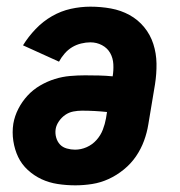

<svg xmlns="http://www.w3.org/2000/svg" viewBox="-20 -548 540 576"><path d="M206 8Q179 8 153 4Q127 0 104.5 -10.5Q82 -21 63.5 -38Q45 -55 34.5 -77Q24 -99 20 -125Q16 -151 20 -177Q24 -200 35 -221.5Q46 -243 62.5 -261Q79 -279 100.5 -291.5Q122 -304 144.5 -311Q167 -318 190 -320Q213 -322 235 -322Q256 -322 277 -321.5Q298 -321 318 -319Q321 -337 320 -355.5Q319 -374 310.5 -389Q302 -404 286 -412.5Q270 -421 251 -421Q238 -421 223.5 -417.5Q209 -414 196.5 -406.5Q184 -399 174 -387.5Q164 -376 157 -363L49 -412Q65 -438 87 -461Q109 -484 136 -499.5Q163 -515 192.5 -521.5Q222 -528 251 -528Q283 -528 313 -522.5Q343 -517 368.5 -503Q394 -489 412.5 -466.5Q431 -444 440 -416Q449 -388 449.5 -357.5Q450 -327 445 -295L425 -175Q421 -150 412 -125.5Q403 -101 388 -79Q373 -57 351.5 -39.5Q330 -22 306 -11Q282 0 256.5 4Q231 8 206 8ZM205 -99Q223 -99 240 -106.5Q257 -114 269.5 -128Q282 -142 288.5 -159Q295 -176 298 -193L301 -212Q282 -214 263.5 -215Q245 -216 226 -216Q213 -216 200 -213.5Q187 -211 176 -203.5Q165 -196 157 -184.5Q149 -173 147 -161Q145 -148 148.5 -135.5Q152 -123 160 -114.5Q168 -106 180.5 -102.5Q193 -99 205 -99Z"/></svg>

Font: Iosevka SS04 Heavy
Style: Italic
Weight: 900
Italic angle: -9°
Monospace: yes
Designer: Belleve Invis
Foundry: Belleve Invis
Version: Version 19.0.0; ttfautohint (v1.8.4)